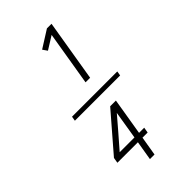

<svg xmlns="http://www.w3.org/2000/svg" viewBox="-305 -933 1185 1185"><g transform="rotate(-45 288.0 -340.0)"><path d="M302 -446H342L409 -850H369L255 -778L276 -748L361 -801ZM88 -325H483L488 -355H93ZM248 170H288L309 44H354L360 8H315L355 -234H305L96 8L90 44H269ZM146 8Q186 -38 226 -84Q266 -130 305 -176L275 8Z"/></g></svg>

Font: Iosevka Sparkle Extralight
Style: Italic
Weight: 200
Italic angle: -9°
Designer: Belleve Invis
Foundry: Belleve Invis
Version: Version 4.5.0; ttfautohint (v1.8.3)